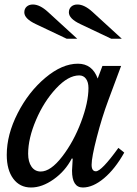

<svg xmlns="http://www.w3.org/2000/svg" viewBox="-20 -823 610 853"><path d="M332 -488Q283 -488 229 -430Q175 -372 140 -290Q105 -208 105 -140Q105 -104 120 -82.5Q135 -61 161 -61Q205 -61 256 -127Q307 -193 340 -280.5Q373 -368 373 -432Q373 -458 362 -473Q351 -488 332 -488ZM414 -474 435 -530H518L461 -377Q433 -302 410 -213Q387 -124 387 -91Q387 -62 406 -62Q431 -62 506 -166L532 -145Q491 -72 442 -31Q393 10 348 10Q300 10 300 -65L303 -118L299 -119Q270 -63 218.5 -26.5Q167 10 118 10Q68 10 39 -29Q10 -68 10 -135Q10 -225 58.5 -320Q107 -415 181.5 -477.5Q256 -540 326 -540Q390 -540 414 -474ZM337 -716Q286 -740 286 -768Q286 -784 296.5 -793.5Q307 -803 324 -803Q355 -803 391 -770L521 -651H474ZM139 -716Q88 -740 88 -768Q88 -784 98.5 -793.5Q109 -803 126 -803Q157 -803 193 -770L323 -651H276Z"/></svg>

Font: Libre Baskerville
Style: Italic
Weight: 400
Italic angle: -15°
Designer: Pablo Impallari, Rodrigo Fuenzalida
Foundry: Pablo Impallari, Rodrigo Fuenzalida
Version: Version 1.051;Glyphs 3.2.3 (3260)